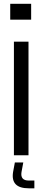

<svg xmlns="http://www.w3.org/2000/svg" viewBox="-20 -820 226 1014"><path d="M34 -716V-800H144.5V-716ZM53.5 0V-600H130.5V0ZM161.5 174.5H132Q35.5 174.5 49 89L58.5 38H103L93.5 89Q86.5 133.5 132 133.5H161.5Z"/></svg>

Font: Big Shoulders Stencil Display Medium
Style: Regular
Weight: 500
Designer: Patric King
Foundry: XO Type Co
Version: Version 1.000